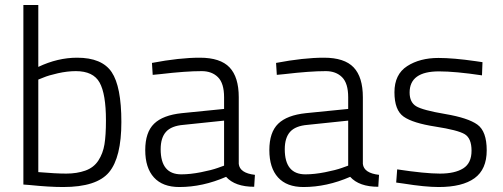

<svg xmlns="http://www.w3.org/2000/svg" viewBox="-20 -742 2023 772"><path d="M290 -510Q390 -510 429 -452Q468 -394 468 -251.5Q468 -109 418.5 -49.5Q369 10 234 10Q178 10 100 2L74 0V-722H134V-473Q212 -510 290 -510ZM134 -50Q204 -44 246.5 -44Q289 -44 323 -56Q357 -68 375.5 -96.5Q394 -125 400 -161.5Q406 -198 406 -258Q406 -364 380.5 -410Q355 -456 285 -456Q251 -456 213 -447.5Q175 -439 154 -430L134 -422Z M940 -351V-83Q944 -46 1005 -39L1002 9Q925 9 889 -31Q795 10 701 10Q634 10 599 -28.5Q564 -67 564 -138.5Q564 -210 599.5 -244.5Q635 -279 711 -287L881 -304V-351Q881 -407 856.5 -431.5Q832 -456 791 -456Q727 -456 625 -444L594 -441L591 -489Q701 -510 783.5 -510Q866 -510 903 -471Q940 -432 940 -351ZM626 -142Q626 -41 709 -41Q745 -41 788 -49.5Q831 -58 856 -67L881 -76V-257L718 -240Q669 -236 647.5 -212Q626 -188 626 -142Z M1439 -351V-83Q1443 -46 1504 -39L1501 9Q1424 9 1388 -31Q1294 10 1200 10Q1133 10 1098 -28.5Q1063 -67 1063 -138.5Q1063 -210 1098.5 -244.5Q1134 -279 1210 -287L1380 -304V-351Q1380 -407 1355.5 -431.5Q1331 -456 1290 -456Q1226 -456 1124 -444L1093 -441L1090 -489Q1200 -510 1282.5 -510Q1365 -510 1402 -471Q1439 -432 1439 -351ZM1125 -142Q1125 -41 1208 -41Q1244 -41 1287 -49.5Q1330 -58 1355 -67L1380 -76V-257L1217 -240Q1168 -236 1146.5 -212Q1125 -188 1125 -142Z M1745 -455Q1627 -455 1627 -370Q1627 -331 1653 -315Q1679 -299 1770.5 -283.5Q1862 -268 1899.5 -241Q1937 -214 1937 -137.5Q1937 -61 1888 -25.5Q1839 10 1744 10Q1689 10 1602 -4L1573 -8L1577 -61Q1689 -44 1749 -44Q1809 -44 1842.5 -65Q1876 -86 1876 -136Q1876 -186 1848.5 -202.5Q1821 -219 1730.5 -233Q1640 -247 1603 -273Q1566 -299 1566 -371Q1566 -443 1617 -476Q1668 -509 1743 -509Q1803 -509 1893 -496L1920 -492L1918 -439Q1811 -455 1745 -455Z"/></svg>

Font: Titillium Web Light
Style: Regular
Weight: 300
Version: Version 1.002;PS 57.000;hotconv 1.0.70;makeotf.lib2.5.55311